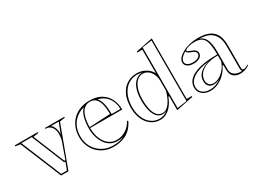

<svg xmlns="http://www.w3.org/2000/svg" viewBox="-53 -1339 2575 1948"><g transform="rotate(-30 1234.5 -365.0)"><path d="M253 0 55 -480 -1 -489V-500H268V-489L207 -480L356 -114H369L433 -295Q439 -311 442 -332.5Q445 -354 445 -378Q445 -397 440.5 -416.5Q436 -436 425.5 -452.5Q415 -469 397 -479.5Q379 -490 352 -490V-500H579V-490L517 -480L339 0ZM262 -14H329L362 -101H347L190 -486H68ZM415 -486Q431 -474 440.5 -455.5Q450 -437 454.5 -416.5Q459 -396 459 -378Q459 -373 458 -368Q457 -363 456 -357L505 -486Z M880 -515Q963 -515 1017 -482Q1071 -449 1098 -394Q1125 -339 1125 -270H746V-280L995 -293Q995 -360 983 -407Q971 -454 945.5 -478.5Q920 -503 879 -503Q839 -503 809.5 -477Q780 -451 764.5 -398.5Q749 -346 749 -264Q749 -219 760.5 -177.5Q772 -136 794.5 -102.5Q817 -69 850 -49.5Q883 -30 927 -30Q954 -30 981 -38Q1008 -46 1032 -61Q1056 -76 1076 -97.5Q1096 -119 1109 -148L1120 -138Q1097 -91 1067.5 -61Q1038 -31 1004 -14.5Q970 2 935 8.5Q900 15 866 15Q804 15 756 -6Q708 -27 674.5 -63.5Q641 -100 623.5 -146.5Q606 -193 606 -243Q606 -306 626.5 -356Q647 -406 683.5 -441.5Q720 -477 770 -496Q820 -515 880 -515ZM620 -243Q620 -174 652 -118.5Q684 -63 739.5 -31Q795 1 866 1Q910 1 941 -6Q972 -13 999 -29Q985 -22 966.5 -19Q948 -16 927 -16Q879 -16 843 -37Q807 -58 783.5 -94Q760 -130 747.5 -174Q735 -218 735 -264Q735 -344 751 -400Q767 -456 799 -485Q745 -471 704.5 -438Q664 -405 642 -356Q620 -307 620 -243ZM1009 -284H1111Q1111 -334 1093.5 -375Q1076 -416 1042.5 -444.5Q1009 -473 960 -485Q983 -459 996 -412Q1009 -365 1009 -284Z M1410 15Q1350 15 1304.5 -18Q1259 -51 1234 -108.5Q1209 -166 1209 -238Q1209 -331 1239 -392.5Q1269 -454 1319.5 -484.5Q1370 -515 1430 -515Q1479 -515 1514.5 -499Q1550 -483 1573 -460.5Q1596 -438 1605 -415V-694H1547V-705L1745 -745V-36H1804V-25L1605 15V-144L1597 -152Q1587 -124 1570.5 -94.5Q1554 -65 1531 -40.5Q1508 -16 1477.5 -0.5Q1447 15 1410 15ZM1410 1Q1439 1 1464.5 -9.5Q1490 -20 1507 -38Q1494 -29 1482.5 -26Q1471 -23 1456 -23Q1420 -23 1393 -50.5Q1366 -78 1352 -130Q1338 -182 1338 -255Q1338 -323 1354 -374Q1370 -425 1399.5 -455Q1429 -485 1467 -492Q1475 -493 1481.5 -492Q1488 -491 1494 -491Q1467 -501 1430 -501Q1384 -501 1346 -482Q1308 -463 1281 -428.5Q1254 -394 1239 -345.5Q1224 -297 1224 -238Q1224 -168 1248 -113.5Q1272 -59 1313.5 -29Q1355 1 1410 1ZM1462 -34Q1488 -34 1509 -47.5Q1530 -61 1548 -85.5Q1566 -110 1580 -142.5Q1594 -175 1605 -214V-328Q1605 -359 1596 -387.5Q1587 -416 1571 -436.5Q1555 -457 1533 -469Q1511 -481 1486 -481Q1445 -481 1415 -451.5Q1385 -422 1369 -371Q1353 -320 1353 -255Q1353 -182 1366 -132.5Q1379 -83 1403.5 -58.5Q1428 -34 1462 -34ZM1619 -2 1732 -18V-728L1619 -712Z M2150 -515Q2210 -515 2253.5 -502Q2297 -489 2325 -462Q2353 -435 2366 -394Q2379 -353 2379 -298V-34Q2379 -22 2384.5 -15Q2390 -8 2400 -8Q2410 -8 2424.5 -14Q2439 -20 2454 -30V-20Q2441 -10 2423.5 -2Q2406 6 2386.5 10.5Q2367 15 2348 15Q2298 15 2268.5 -11.5Q2239 -38 2239 -98Q2239 -114 2239 -121.5Q2239 -129 2239 -133.5Q2239 -138 2239 -144L2231 -150Q2212 -111 2186.5 -80.5Q2161 -50 2130 -28.5Q2099 -7 2066 4Q2033 15 2000 15Q1963 15 1933 2Q1903 -11 1885 -36Q1867 -61 1867 -97Q1867 -181 1962.5 -226.5Q2058 -272 2239 -272Q2239 -357 2227 -406Q2215 -455 2185.5 -476Q2156 -497 2101 -497Q2068 -497 2042 -490.5Q2016 -484 2001 -476Q1986 -468 1986 -461Q1986 -456 1997 -450Q2008 -444 2035 -434Q2088 -415 2088 -377Q2088 -345 2059 -327.5Q2030 -310 1988 -310Q1947 -310 1918.5 -327.5Q1890 -345 1890 -379Q1890 -404 1911 -428Q1932 -452 1968.5 -472Q2005 -492 2052 -503.5Q2099 -515 2150 -515ZM2239 -260Q2155 -260 2101 -238Q2047 -216 2021 -181.5Q1995 -147 1995 -107Q1995 -83 2004 -67.5Q2013 -52 2028 -44.5Q2043 -37 2063 -37Q2085 -37 2109.5 -46Q2134 -55 2158 -74Q2182 -93 2203.5 -122Q2225 -151 2239 -192ZM2000 1Q2036 1 2071 -12Q2106 -25 2135 -46Q2116 -36 2095.5 -30.5Q2075 -25 2057 -25Q2030 -25 2013 -36Q1996 -47 1988 -66Q1980 -85 1980 -107Q1980 -162 2021 -200Q2062 -238 2130 -254Q2013 -243 1947 -201Q1881 -159 1881 -97Q1881 -67 1895.5 -45Q1910 -23 1937 -11Q1964 1 2000 1ZM2158 -502Q2180 -496 2196.5 -483.5Q2213 -471 2224 -452Q2239 -427 2246.5 -388.5Q2254 -350 2254 -298V-90Q2254 -60 2267 -41Q2280 -22 2300 -12.5Q2320 -3 2341 -1Q2350 -1 2359.5 -1Q2369 -1 2377 -3Q2370 -7 2367 -14.5Q2364 -22 2364 -37V-298Q2364 -359 2345 -402Q2326 -445 2289 -469Q2269 -482 2245.5 -488.5Q2222 -495 2199.5 -498Q2177 -501 2158 -502ZM1988 -325Q2027 -325 2050 -339.5Q2073 -354 2073 -377Q2073 -398 2055.5 -408Q2038 -418 2018 -425Q2007 -430 1997 -435Q1987 -440 1983 -445Q1974 -452 1976 -461Q1954 -450 1938 -436Q1922 -422 1913 -407Q1904 -392 1904 -379Q1904 -354 1927 -339.5Q1950 -325 1988 -325Z"/></g></svg>

Font: Kalnia Glaze Thin Medium
Style: Regular
Weight: 500
Version: Version 1.110